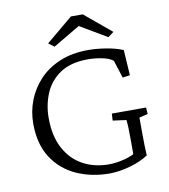

<svg xmlns="http://www.w3.org/2000/svg" viewBox="-84 -824 798 905"><g transform="rotate(-10 314.5 -371.5)"><path d="M368.2 8.8Q282.2 8.8 210.4 -23.4Q138.7 -55.7 96.2 -121.1Q53.7 -186.5 53.7 -285.2Q53.7 -341.8 73.7 -394.5Q93.8 -447.3 133.3 -489.7Q172.9 -532.2 231.9 -557.1Q291 -582 369.1 -582Q407.2 -582 453.1 -574.7Q499 -567.4 534.2 -552.7L542 -430.7L506.8 -425.8L479.5 -510.7Q461.9 -525.4 427.2 -532.2Q392.6 -539.1 361.3 -539.1Q277.3 -539.1 226.6 -504.9Q175.8 -470.7 152.8 -415.5Q129.9 -360.4 129.9 -298.8Q129.9 -211.9 161.6 -152.8Q193.4 -93.8 248 -64Q302.7 -34.2 372.1 -34.2Q406.2 -34.2 447.3 -44.4Q488.3 -54.7 519.5 -78.1L493.2 -22.5V-125Q493.2 -162.1 492.2 -187.5Q491.2 -212.9 489.3 -225.6L424.8 -234.4L426.8 -267.6H590.8L592.8 -236.3L551.8 -226.6Q551.8 -222.7 551.8 -205.6Q551.8 -188.5 551.8 -160.2Q551.8 -116.2 552.7 -91.3Q553.7 -66.4 554.7 -44.9Q518.6 -20.5 465.8 -5.9Q413.1 8.8 368.2 8.8ZM501 -645.5 473.6 -625 316.4 -717.8H373L215.8 -625L188.5 -645.5L316.4 -752H373Z"/></g></svg>

Font: Crimson Pro ExtraLight
Style: Regular
Weight: 250
Designer: Jacques Le Bailly
Foundry: Baron von Fonthausen
Version: Version 1.003